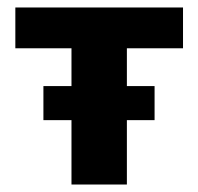

<svg xmlns="http://www.w3.org/2000/svg" viewBox="-20 -493 530 513"><path d="M171 0V-473H319V0ZM21 -364V-473H469V-364ZM96 -172V-263H393V-172Z"/></svg>

Font: Ysabeau SC ExtraBold
Style: Regular
Weight: 800
Designer: Christian Thalmann (Catharsis Fonts)
Version: Version 2.001;gftools[0.9.30]; featfreeze: smcp